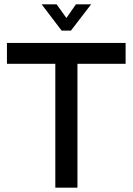

<svg xmlns="http://www.w3.org/2000/svg" viewBox="-20 -865 612 885"><path d="M235 0V-571H12V-667H559V-571H337V0ZM264 -724 172 -845H241L286 -782L330 -845H400L307 -724Z"/></svg>

Font: Maven Pro Medium
Style: Regular
Weight: 500
Designer: Joe Prince
Foundry: Joe Prince
Version: Version 2.103